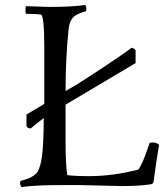

<svg xmlns="http://www.w3.org/2000/svg" viewBox="-20 -748 663 776"><path d="M85 -723 181 -720Q273 -720 324 -728Q329 -722 329 -712L328 -703Q287 -692 273.5 -675.5Q260 -659 257 -628Q245 -511 245 -380L288 -405Q314 -421 396 -475Q478 -529 512 -555Q524 -552 528 -545V-493L245 -325V-172Q245 -85 252 -40Q288 -36 336 -36Q439 -36 540 -63Q555 -87 569 -125.5Q583 -164 585 -171Q591 -172 601 -172Q611 -172 623 -163Q615 -120 601 -16Q600 -4 588 -3Q544 4 471 4L300 0H233Q120 0 67 8Q61 0 61 -9L63 -17Q115 -29 132 -54Q144 -74 150 -119Q156 -164 157 -271Q152 -268 104 -229Q90 -229 87 -239V-285L159 -328V-551Q159 -688 145 -689Q127 -692 85 -692Q83 -699 83 -708Q83 -717 85 -723Z"/></svg>

Font: Rosarivo
Style: Regular
Weight: 400
Designer: Pablo Ugerman
Foundry: Pablo Ugerman
Version: Version 1.003